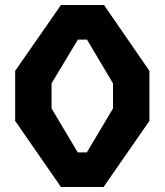

<svg xmlns="http://www.w3.org/2000/svg" viewBox="-20 -750 660 770"><path d="M40.8 -265V-465.8L224.6 -730H397L579.2 -465.8V-265L395.3 0H224.6ZM328.2 -138.8 433.2 -315V-415.8L328.8 -591.2H292.4L186.8 -415.8V-315L291.8 -138.8Z"/></svg>

Font: Monaspace Krypton Var
Style: Regular
Weight: 400
Designer: Riley Cran and the Lettermatic Team
Version: Version 1.101 (Monaspace Krypton Var)